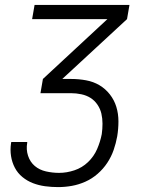

<svg xmlns="http://www.w3.org/2000/svg" viewBox="-20 -540 640 783"><path d="M217 223Q190 223 164 219.5Q138 216 114.5 207Q91 198 71.5 182Q52 166 40.5 144Q29 122 25 96.5Q21 71 25 44L26 39H91V42Q86 70 94.5 95.5Q103 121 122 137Q141 153 167.5 159Q194 165 221 165Q252 165 283.5 154.5Q315 144 339 121Q363 98 376 68Q389 38 395 7Q398 -14 398 -35.5Q398 -57 393.5 -76.5Q389 -96 377.5 -113Q366 -130 349.5 -140.5Q333 -151 312 -155.5Q291 -160 270 -160H145L155 -218L418 -462H111L121 -520H508L498 -462L234 -218H270Q301 -218 331 -212.5Q361 -207 385.5 -192.5Q410 -178 428 -155Q446 -132 454.5 -104Q463 -76 463 -45Q463 -14 458 16Q453 44 443.5 71.5Q434 99 417.5 124Q401 149 378 169Q355 189 328 201Q301 213 273 218Q245 223 217 223Z"/></svg>

Font: Iosevka Light Extended
Style: Italic
Weight: 300
Width: 7
Italic angle: -9°
Monospace: yes
Designer: Belleve Invis
Foundry: Belleve Invis
Version: Version 32.5.0; ttfautohint (v1.8.4)